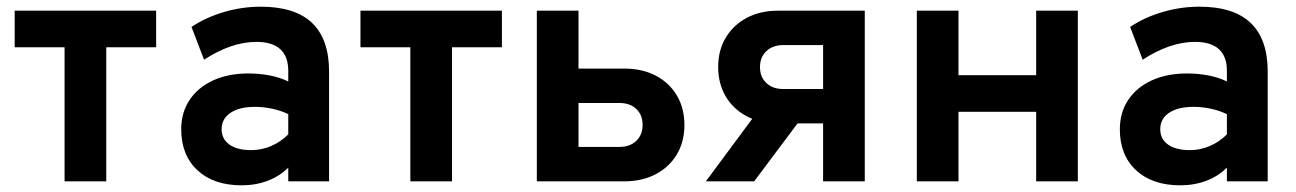

<svg xmlns="http://www.w3.org/2000/svg" viewBox="-20 -543 3882 575"><path d="M173.4 0V-401.4H24V-511H447.6V-401.4H298.2V0Z M703.7 12Q619.8 12 571.2 -33.2Q522.7 -78.5 522.7 -155.8Q522.7 -206.1 547.9 -243.8Q573 -281.5 618.2 -302.2Q663.5 -323 723.9 -323Q757.5 -323 788.8 -316.9Q820 -310.7 843.3 -299V-330.8Q843.3 -374.1 819.1 -395.9Q795 -417.6 747.9 -417.6Q710.5 -417.6 671 -404.1Q631.4 -390.6 591.1 -364.2L553.5 -462.4Q597.4 -491.5 651.5 -507.2Q705.5 -523 760.7 -523Q863.4 -523 914.5 -474.4Q965.5 -425.7 965.5 -328.8V0H843.3V-41Q817.5 -15.2 781.6 -1.6Q745.8 12 703.7 12ZM732.3 -93.4Q763.3 -93.4 792 -105.7Q820.8 -117.9 843.3 -140.6V-201Q822 -211.6 795.8 -217.3Q769.6 -223 743.7 -223Q697 -223 670.4 -205.2Q643.7 -187.5 643.7 -156Q643.7 -126.7 667 -110.1Q690.3 -93.4 732.3 -93.4Z M1208.9 0V-401.4H1059.5V-511H1483.1V-401.4H1333.7V0Z M1587.7 0V-511H1712.5V-337.6H1850.1Q1903.5 -337.6 1944 -316.4Q1984.5 -295.1 2007.1 -257Q2029.7 -218.8 2029.7 -168.4Q2029.7 -118.5 2007 -80.5Q1984.2 -42.6 1943.8 -21.3Q1903.4 0 1850.1 0ZM1712.5 -103H1834.9Q1866.8 -103 1885.7 -121.3Q1904.5 -139.7 1904.5 -168.8Q1904.5 -198.5 1885.7 -216.6Q1866.8 -234.6 1834.9 -234.6H1712.5Z M2445 0V-173.4H2310.4Q2257 -173.4 2216.5 -194.8Q2176 -216.1 2153.4 -254.1Q2130.8 -292.2 2130.8 -342.6Q2130.8 -392.5 2153.6 -430.4Q2176.3 -468.4 2216.7 -489.7Q2257.1 -511 2310.4 -511H2569.8V0ZM2094 0 2264.6 -230.2H2411L2238.6 0ZM2325.6 -276.4H2445V-408H2325.6Q2294.2 -408 2275.1 -389.8Q2256 -371.6 2256 -342.2Q2256 -312.5 2275.1 -294.4Q2294.2 -276.4 2325.6 -276.4Z M2725.7 0V-511H2850.5V-317.8H3083.1V-511H3207.9V0H3083.1V-208.2H2850.5V0Z M3514.7 12Q3430.8 12 3382.2 -33.2Q3333.7 -78.5 3333.7 -155.8Q3333.7 -206.1 3358.8 -243.8Q3384 -281.5 3429.2 -302.2Q3474.5 -323 3534.9 -323Q3568.5 -323 3599.8 -316.9Q3631 -310.7 3654.3 -299V-330.8Q3654.3 -374.1 3630.2 -395.9Q3606 -417.6 3558.9 -417.6Q3521.5 -417.6 3481.9 -404.1Q3442.4 -390.6 3402.1 -364.2L3364.5 -462.4Q3408.4 -491.5 3462.4 -507.2Q3516.5 -523 3571.7 -523Q3674.4 -523 3725.4 -474.4Q3776.5 -425.7 3776.5 -328.8V0H3654.3V-41Q3628.5 -15.2 3592.7 -1.6Q3556.8 12 3514.7 12ZM3543.3 -93.4Q3574.3 -93.4 3603.1 -105.7Q3631.8 -117.9 3654.3 -140.6V-201Q3633 -211.6 3606.8 -217.3Q3580.6 -223 3554.7 -223Q3508 -223 3481.3 -205.2Q3454.7 -187.5 3454.7 -156Q3454.7 -126.7 3478 -110.1Q3501.3 -93.4 3543.3 -93.4Z"/></svg>

Font: Overpass
Style: Regular
Weight: 400
Designer: Delve Withrington, Dave Bailey, Thomas Jockin
Foundry: Delve Fonts LLC
Version: Version 4.000